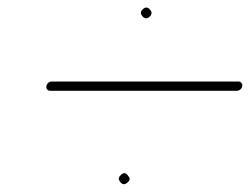

<svg xmlns="http://www.w3.org/2000/svg" viewBox="-20 -539 647 497"><path d="M312.1 -83C307 -91.8 300.9 -93.1 293.9 -87.1C286.9 -81 285.6 -75.3 290.1 -70C295.5 -60.9 302.1 -59.7 310 -66.5C316.6 -72.2 317.3 -77.7 312.1 -83ZM350.1 -515.5C343.6 -509.8 343.1 -503.7 348.7 -497C354.3 -490.3 360.4 -489.8 367 -495.5C373.5 -501.2 374 -507.3 368.4 -514C362.8 -520.7 356.7 -521.2 350.1 -515.5ZM100 -316C99.5 -312.7 100.2 -309.8 102.2 -307.5C104.2 -305.2 106.8 -304 110.1 -304H593.1C596.5 -304 599.5 -305.2 602.2 -307.5C604.9 -309.8 606.5 -312.7 607 -316C607.6 -319.3 606.9 -322.2 604.9 -324.5C602.9 -326.8 600.3 -328 596.9 -328H113.9C110.6 -328 107.6 -326.8 104.9 -324.5C102.2 -322.2 100.6 -319.3 100 -316Z"/></svg>

Font: Proton
Style: SeBdIt
Weight: 500
Version: Version 1.017